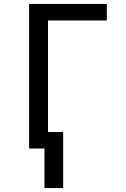

<svg xmlns="http://www.w3.org/2000/svg" viewBox="-20 -755 640 976"><path d="M206 201V0H128V-735H523V-651H224V-84H301V201Z"/></svg>

Font: Iosevka SS04 Medium Extended
Style: Regular
Weight: 500
Width: 7
Monospace: yes
Designer: Belleve Invis
Foundry: Belleve Invis
Version: Version 19.0.0; ttfautohint (v1.8.4)